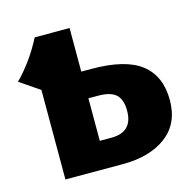

<svg xmlns="http://www.w3.org/2000/svg" viewBox="-84 -616 709 702"><g transform="rotate(-15 270.5 -265.5)"><path d="M276 -366Q405 -366 464.5 -319.5Q524 -273 524 -182Q524 -93 462 -46.5Q400 0 299 0H80V-339L5 -390Q65 -451 106 -531H238V-366ZM282 -104Q363 -104 363 -185Q363 -226 343 -245.5Q323 -265 274 -265H238V-104Z"/></g></svg>

Font: Fira Sans
Style: Bold
Weight: 700
Designer: bBox Type GmbH & Carrois Corporate GbR & Edenspiekermann AG
Foundry: bBox Type GmbH & Carrois Corporate GbR & Edenspiekermann AG
Version: Version 4.301;PS 004.301;hotconv 1.0.88;makeotf.lib2.5.64775